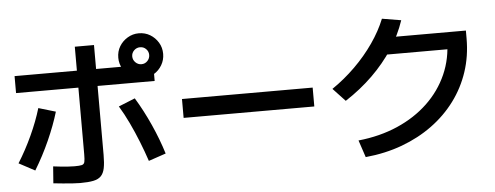

<svg xmlns="http://www.w3.org/2000/svg" viewBox="-55 -1006 3111 1206"><g transform="rotate(-5 1500.0 -402.5)"><path d="M405 50Q385 50 356 48Q327 46 296 43Q265 40 237 37L245 -69Q268 -66 292.5 -63.5Q317 -61 340 -59.5Q363 -58 379 -58Q411 -58 425 -61.5Q439 -65 442.5 -79.5Q446 -94 446 -127V-806H567V-113Q567 -62 560.5 -30Q554 2 537 19.5Q520 37 488.5 43.5Q457 50 405 50ZM30 -107Q79 -185 119.5 -273Q160 -361 184 -442L292 -410Q267 -326 225.5 -233Q184 -140 131 -53ZM847 -51Q827 -111 802 -174Q777 -237 748.5 -297Q720 -357 689 -408L793 -450Q843 -368 885.5 -273.5Q928 -179 956 -88ZM53 -548V-655H895L927 -645V-548ZM853 -572Q815 -572 782.5 -591Q750 -610 731 -642.5Q712 -675 712 -713Q712 -753 731 -784.5Q750 -816 782.5 -835.5Q815 -855 853 -855Q893 -855 924.5 -836Q956 -817 975.5 -785Q995 -753 995 -713Q995 -675 976 -642.5Q957 -610 925 -591Q893 -572 853 -572ZM854 -660Q876 -660 891.5 -676Q907 -692 907 -714Q907 -736 891.5 -751.5Q876 -767 854 -767Q832 -767 816 -751.5Q800 -736 800 -714Q800 -692 816 -676Q832 -660 854 -660Z M1088 -301V-420H1912V-301Z M2170 -64Q2306 -78 2417.5 -126.5Q2529 -175 2610 -252Q2691 -329 2735 -428.5Q2779 -528 2779 -643L2830 -586H2349V-693H2902V-643Q2902 -532 2869.5 -434Q2837 -336 2776 -254Q2715 -172 2629.5 -109.5Q2544 -47 2437.5 -7.5Q2331 32 2206 44ZM2035 -401Q2113 -454 2181 -521Q2249 -588 2301 -663Q2353 -738 2383 -813L2503 -793Q2472 -700 2416.5 -615.5Q2361 -531 2285 -456.5Q2209 -382 2112 -319Z"/></g></svg>

Font: M PLUS 2 SemiBold
Style: Regular
Weight: 600
Designer: Coji Morishita
Foundry: UNDERFOREST DESIGN
Version: Version 1.001